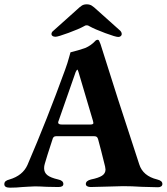

<svg xmlns="http://www.w3.org/2000/svg" viewBox="-24 -863 771 888"><path d="M0 0ZM-4 -11Q-4 -20 2 -25Q8 -30 20 -33Q81 -51 103 -100Q193 -309 277 -540Q289 -573 295 -596Q301 -619 302 -621Q339 -630 370 -641Q397 -652 419 -676Q424 -679 427 -679Q433 -679 435 -673Q442 -658 445 -646Q511 -434 620 -103Q637 -49 703 -33Q715 -30 721 -25Q727 -20 727 -12Q727 -5 721.5 -1Q716 3 707 3L631 1Q585 -2 545 -2Q526 -2 472 0Q416 2 395 2Q386 2 379.5 -1.5Q373 -5 373 -12Q373 -27 397 -33Q432 -40 448 -50.5Q464 -61 464 -79Q464 -83 462 -93L444 -165L430 -218Q428 -226 424 -229.5Q420 -233 412 -233H235Q228 -233 224 -229Q220 -225 218 -216Q191 -134 183 -105Q180 -95 180 -85Q180 -65 195 -53Q210 -41 245 -33Q269 -28 269 -12Q269 2 246 2L192 1Q158 -1 137 -1Q123 -1 105.5 0.5Q88 2 80 2Q52 5 22 5Q-4 5 -4 -11ZM393 -287Q408 -287 408 -294Q408 -296 406 -304L339 -530Q336 -541 333 -541Q332 -541 326 -530L247 -304Q245 -300 245 -296Q245 -287 263 -287ZM214 -705Q214 -714 222 -720L327 -814Q346 -832 355 -837.5Q364 -843 377 -843Q390 -843 399.5 -837.5Q409 -832 428 -814L532 -721Q539 -714 539 -705Q539 -700 534.5 -696Q530 -692 523 -692Q511 -692 462.5 -710Q414 -728 389 -742Q384 -746 377 -746Q370 -746 365 -742Q342 -729 293 -711Q244 -693 233 -693Q224 -693 219 -696.5Q214 -700 214 -705Z"/></svg>

Font: EB Garamond
Style: Bold
Weight: 700
Designer: Georg Duffner and Octavio Pardo
Foundry: Georg Duffner
Version: Version 1.000; ttfautohint (v1.6)